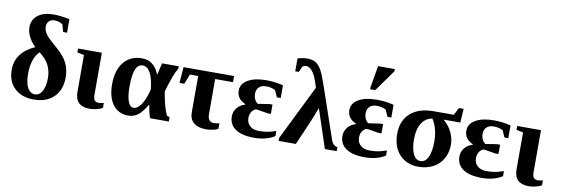

<svg xmlns="http://www.w3.org/2000/svg" viewBox="-55 -1149 4585 1570"><g transform="rotate(10 2237.5 -364.0)"><path d="M429.7 -570.8H397.5L380.4 -630.9Q352.5 -652.3 313.5 -652.3Q282.7 -652.3 266.1 -634.8Q249.5 -617.2 249.5 -589.8Q249.5 -562 266.4 -534.9Q283.2 -507.8 321.8 -474.6L367.2 -434.6Q432.1 -377.9 457.3 -325.9Q482.4 -273.9 482.4 -207Q482.4 -104.5 421.6 -44.9Q360.8 14.6 256.8 14.6Q154.8 14.6 95.7 -41.7Q36.6 -98.1 36.6 -196.3Q36.6 -266.6 76.7 -320.8Q116.7 -375 194.8 -409.7Q160.2 -441.9 139.6 -482.7Q119.1 -523.4 119.1 -561.5Q119.1 -625 166.7 -661.9Q214.4 -698.7 296.9 -698.7Q350.1 -698.7 429.7 -683.6ZM174.3 -191.4Q174.3 -107.9 197 -68.4Q219.7 -28.8 257.3 -28.8Q295.9 -28.8 318.1 -69.1Q340.3 -109.4 340.3 -178.7Q340.3 -235.4 316.9 -283.7Q293.5 -332 236.8 -373.5Q209 -349.1 191.7 -300Q174.3 -251 174.3 -191.4Z M720.7 9.8Q659.7 9.8 628.7 -19Q597.7 -47.9 597.7 -110.8V-415L541 -426.8V-459H738.8V-110.4Q738.8 -77.1 750.2 -64Q761.7 -50.8 782.2 -50.8Q802.2 -50.8 825.7 -57.1V-17.1Q810.1 -5.9 777.8 2Q745.6 9.8 720.7 9.8Z M1038.1 9.8Q957.5 9.8 911.6 -51.5Q865.7 -112.8 865.7 -221.2Q865.7 -339.4 921.4 -405.3Q977.1 -471.2 1070.3 -471.2Q1170.9 -471.2 1213.4 -363.8H1216.3L1238.8 -459H1377V-439.5Q1341.8 -382.8 1299.8 -235.8Q1313 -161.6 1324.5 -120.8Q1335.9 -80.1 1352.1 -43.9L1375.5 -36.6V0H1220.2Q1205.1 -40 1193.8 -106.9H1190.9Q1156.2 -43.9 1120.4 -17.1Q1084.5 9.8 1038.1 9.8ZM1086.4 -414.6Q1046.9 -414.6 1028.1 -368.4Q1009.3 -322.3 1009.3 -224.6Q1009.3 -147.9 1025.1 -104.2Q1041 -60.5 1070.8 -60.5Q1104 -60.5 1133.5 -103.5Q1163.1 -146.5 1185.1 -231.4Q1176.3 -320.8 1151.1 -367.7Q1126 -414.6 1086.4 -414.6Z M1479 -408.2 1446.3 -326.2H1406.7L1417 -459H1836.4V-408.2H1688.5V-114.7Q1688.5 -83 1702.4 -67.1Q1716.3 -51.3 1737.8 -51.3Q1758.8 -51.3 1785.2 -57.6V-11.2Q1769.5 -2.4 1741.7 3.7Q1713.9 9.8 1685.1 9.8Q1619.1 9.8 1583.3 -20Q1547.4 -49.8 1547.4 -106V-408.2Z M2254.9 -34.2Q2185.5 9.8 2084 9.8Q1983.4 9.8 1929.4 -26.9Q1875.5 -63.5 1875.5 -130.9Q1875.5 -170.4 1899.9 -201.4Q1924.3 -232.4 1967.3 -245.1V-248.5Q1894.5 -279.8 1894.5 -349.1Q1894.5 -405.3 1950.4 -438.2Q2006.3 -471.2 2102.1 -471.2Q2176.8 -471.2 2243.2 -453.6V-348.1H2211.4L2186 -404.3Q2153.3 -421.9 2109.4 -421.9Q2072.8 -421.9 2051.5 -401.9Q2030.3 -381.8 2030.3 -349.1Q2030.3 -320.8 2040.5 -299.6Q2050.8 -278.3 2067.9 -269L2120.1 -277.3Q2155.8 -283.7 2161.6 -283.7H2186.5V-206.5H2161.6Q2154.8 -206.5 2118.7 -213.4Q2076.2 -221.2 2059.6 -222.2Q2035.6 -211.9 2023.4 -190.7Q2011.2 -169.4 2011.2 -140.6Q2011.2 -101.6 2038.8 -76.7Q2066.4 -51.8 2113.3 -51.8Q2178.2 -51.8 2226.6 -67.9L2254.9 -76.7Z M2287.1 0V-24.4L2512.2 -481L2499 -522Q2459 -642.1 2403.8 -642.1Q2386.7 -642.1 2372.6 -630.9L2351.6 -584H2322.3V-691.4Q2333 -693.8 2342 -696Q2351.1 -698.2 2360.1 -700.2Q2369.1 -702.1 2379.2 -703.1Q2389.2 -704.1 2402.8 -704.1Q2443.8 -704.1 2470.7 -688.2Q2497.6 -672.4 2518.6 -636.5Q2539.6 -600.6 2567.9 -517.1L2719.2 -76.2Q2730.5 -42 2769.5 -31.7V0H2671.4L2564.9 -321.3Q2556.6 -298.8 2541 -258.5Q2525.4 -218.3 2430.2 0Z M3173.3 -34.2Q3104 9.8 3002.4 9.8Q2901.9 9.8 2847.9 -26.9Q2793.9 -63.5 2793.9 -130.9Q2793.9 -170.4 2818.4 -201.4Q2842.8 -232.4 2885.7 -245.1V-248.5Q2813 -279.8 2813 -349.1Q2813 -405.3 2868.9 -438.2Q2924.8 -471.2 3020.5 -471.2Q3095.2 -471.2 3161.6 -453.6V-348.1H3129.9L3104.5 -404.3Q3071.8 -421.9 3027.8 -421.9Q2991.2 -421.9 2970 -401.9Q2948.7 -381.8 2948.7 -349.1Q2948.7 -320.8 2959 -299.6Q2969.2 -278.3 2986.3 -269L3038.6 -277.3Q3074.2 -283.7 3080.1 -283.7H3105V-206.5H3080.1Q3073.2 -206.5 3037.1 -213.4Q2994.6 -221.2 2978 -222.2Q2954.1 -211.9 2941.9 -190.7Q2929.7 -169.4 2929.7 -140.6Q2929.7 -101.6 2957.3 -76.7Q2984.9 -51.8 3031.7 -51.8Q3096.7 -51.8 3145 -67.9L3173.3 -76.7ZM2951.2 -545.9V-562L2981.9 -743.2H3121.1V-725.1L2993.2 -545.9Z M3542 -215.8Q3542 -324.2 3494.1 -398.4Q3438 -389.2 3406.5 -338.9Q3375 -288.6 3375 -206.5Q3375 -129.9 3396.5 -84.5Q3418 -39.1 3456.5 -39.1Q3498 -39.1 3520 -85.4Q3542 -131.8 3542 -215.8ZM3588.9 -405.8V-402.8Q3633.3 -364.7 3656.7 -315.2Q3680.2 -265.6 3680.2 -213.9Q3680.2 -147.5 3651.1 -96.7Q3622.1 -45.9 3569.3 -18.1Q3516.6 9.8 3449.2 9.8Q3350.6 9.8 3291.3 -54.2Q3231.9 -118.2 3231.9 -226.1Q3231.9 -335 3301 -397Q3370.1 -459 3492.2 -459H3661.1L3692.4 -520.5H3731.9L3724.1 -405.8Z M4144.5 -34.2Q4075.2 9.8 3973.6 9.8Q3873 9.8 3819.1 -26.9Q3765.1 -63.5 3765.1 -130.9Q3765.1 -170.4 3789.6 -201.4Q3814 -232.4 3856.9 -245.1V-248.5Q3784.2 -279.8 3784.2 -349.1Q3784.2 -405.3 3840.1 -438.2Q3896 -471.2 3991.7 -471.2Q4066.4 -471.2 4132.8 -453.6V-348.1H4101.1L4075.7 -404.3Q4043 -421.9 3999 -421.9Q3962.4 -421.9 3941.2 -401.9Q3919.9 -381.8 3919.9 -349.1Q3919.9 -320.8 3930.2 -299.6Q3940.4 -278.3 3957.5 -269L4009.8 -277.3Q4045.4 -283.7 4051.3 -283.7H4076.2V-206.5H4051.3Q4044.4 -206.5 4008.3 -213.4Q3965.8 -221.2 3949.2 -222.2Q3925.3 -211.9 3913.1 -190.7Q3900.9 -169.4 3900.9 -140.6Q3900.9 -101.6 3928.5 -76.7Q3956.1 -51.8 4002.9 -51.8Q4067.9 -51.8 4116.2 -67.9L4144.5 -76.7Z M4366.7 9.8Q4305.7 9.8 4274.7 -19Q4243.7 -47.9 4243.7 -110.8V-415L4187 -426.8V-459H4384.8V-110.4Q4384.8 -77.1 4396.2 -64Q4407.7 -50.8 4428.2 -50.8Q4448.2 -50.8 4471.7 -57.1V-17.1Q4456.1 -5.9 4423.8 2Q4391.6 9.8 4366.7 9.8Z"/></g></svg>

Font: Liberation Serif
Style: Bold
Weight: 700
Designer: Steve Matteson
Foundry: Ascender Corporation
Version: Version 2.1.5